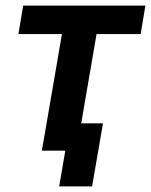

<svg xmlns="http://www.w3.org/2000/svg" viewBox="-20 -540 541 688"><path d="M46 -418H202L130 0H214L192 128H310L349 -98H271L326 -418H484L501 -520H63Z"/></svg>

Font: Fixel Display SemiBold
Style: Italic
Weight: 600
Italic angle: -10°
Designer: AlfaBravo + MacPaw
Foundry: Kyrylo Tkachov, Marchela Mozhyna, Serhii Makarenko, Maria Weinstein, Zakhar Kryvoshyya
Version: Version 1.210;Glyphs 3.2 (3217)